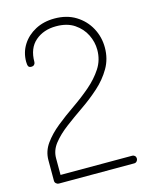

<svg xmlns="http://www.w3.org/2000/svg" viewBox="-111 -803 683 874"><g transform="rotate(-15 230.5 -365.5)"><path d="M56 0Q50 0 44 -5Q38 -10 38 -18V-115Q38 -157 63 -192Q88 -227 127 -258.5Q166 -290 210.5 -320.5Q255 -351 294 -384.5Q333 -418 358 -456.5Q383 -495 383 -543Q383 -580 366 -614.5Q349 -649 315 -672Q281 -695 229 -695Q170 -695 131 -661.5Q92 -628 92 -563Q92 -557 87.5 -551.5Q83 -546 73 -546Q63 -546 59.5 -552.5Q56 -559 56 -574Q56 -618 78.5 -653.5Q101 -689 140.5 -710Q180 -731 231 -731Q289 -731 331 -705Q373 -679 396 -636.5Q419 -594 419 -544Q419 -491 394 -448Q369 -405 330 -370Q291 -335 246.5 -304.5Q202 -274 163 -244.5Q124 -215 99 -183.5Q74 -152 74 -115V-36H412Q419 -36 424 -31Q429 -26 429 -18Q429 -11 424 -5.5Q419 0 412 0Z"/></g></svg>

Font: Dosis ExtraLight
Style: Regular
Weight: 250
Designer: EdgarTolentino, PabloImpallari, IginoMarini
Foundry: EdgarTolentino, PabloImpallari, IginoMarini
Version: Version 3.001; ttfautohint (v1.8.2)